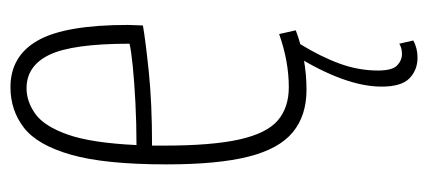

<svg xmlns="http://www.w3.org/2000/svg" viewBox="-240 -342 799 358"><g transform="rotate(-90 159.0 -162.5)"><path d="M171 10Q123 10 92 -15.5Q61 -41 46.5 -98Q32 -155 32 -251Q32 -366 50 -429Q68 -492 100.5 -517Q133 -542 176 -542Q234 -542 263 -491Q292 -440 292 -323Q292 -318 291.5 -308Q291 -298 291 -295Q262 -290 204 -284Q146 -278 67 -278Q67 -267 67 -256Q67 -166 78.5 -115Q90 -64 114 -43.5Q138 -23 176 -23Q224 -23 275 -41L282 -10Q229 10 171 10ZM68 -307Q108 -307 147 -309Q186 -311 215.5 -314Q245 -317 257 -320Q257 -426 236.5 -469Q216 -512 174 -512Q149 -512 126 -495.5Q103 -479 87.5 -435Q72 -391 68 -307ZM231 217Q208 217 192.5 202Q177 187 177 150Q177 83 235 -11L257 -3Q233 36 220 71.5Q207 107 207 143Q207 170 216.5 179Q226 188 238 188Q249 188 257 183L263 209Q249 217 231 217Z"/></g></svg>

Font: Georama Condensed ExtraLight
Style: Regular
Weight: 200
Width: 3
Designer: Jean-Baptiste Levee
Foundry: Production Type
Version: Version 1.000